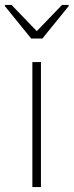

<svg xmlns="http://www.w3.org/2000/svg" viewBox="-32 -763 300 783"><path d="M100 0V-510H135V0ZM95 -606 -12 -738V-743H15L118 -636L221 -743H248V-738L141 -606Z"/></svg>

Font: Saira Thin Thin
Style: Regular
Weight: 250
Version: Version 1.101